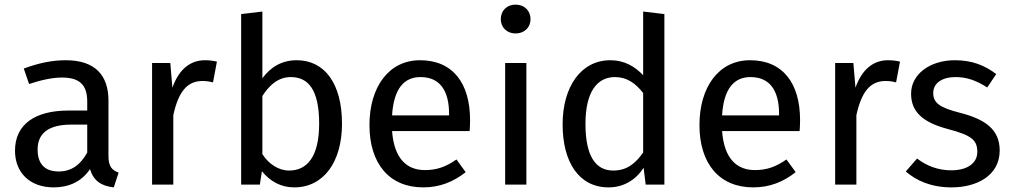

<svg xmlns="http://www.w3.org/2000/svg" viewBox="-20 -800 4387 832"><path d="M450 -123V-364C450 -474 392 -539 265 -539C206 -539 148 -527 83 -503L106 -436C160 -454 209 -464 248 -464C321 -464 358 -436 358 -360V-321H277C130 -321 45 -260 45 -147C45 -53 108 12 213 12C277 12 333 -12 370 -67C386 -15 420 6 473 12L494 -52C467 -62 450 -77 450 -123ZM234 -57C174 -57 143 -90 143 -152C143 -224 192 -260 289 -260H358V-139C328 -84 288 -57 234 -57Z M868 -539C804 -539 755 -499 727 -420L718 -527H639V0H731V-301C753 -402 791 -449 857 -449C876 -449 887 -447 903 -443L920 -533C904 -537 885 -539 868 -539Z M1266 -539C1202 -539 1153 -510 1117 -461V-750L1025 -739V0H1106L1115 -58C1151 -14 1197 12 1255 12C1383 12 1462 -99 1462 -264C1462 -440 1385 -539 1266 -539ZM1233 -61C1186 -61 1144 -90 1117 -132V-384C1144 -426 1182 -466 1240 -466C1314 -466 1363 -414 1363 -264C1363 -120 1310 -61 1233 -61Z M2017 -279C2017 -440 1942 -539 1800 -539C1664 -539 1581 -422 1581 -258C1581 -91 1667 12 1814 12C1887 12 1946 -13 1998 -54L1958 -109C1912 -77 1873 -63 1821 -63C1745 -63 1688 -110 1679 -232H2015C2016 -244 2017 -261 2017 -279ZM1926 -300H1679C1686 -417 1732 -466 1802 -466C1885 -466 1926 -409 1926 -306Z M2214 -780C2176 -780 2150 -753 2150 -717C2150 -682 2176 -655 2214 -655C2253 -655 2279 -682 2279 -717C2279 -753 2253 -780 2214 -780ZM2261 -527H2169V0H2261Z M2767 -750V-474C2732 -511 2687 -539 2625 -539C2496 -539 2418 -422 2418 -261C2418 -97 2489 12 2617 12C2682 12 2735 -20 2769 -73L2778 0H2859V-739ZM2637 -61C2561 -61 2517 -124 2517 -263C2517 -400 2566 -466 2645 -466C2697 -466 2734 -439 2767 -397V-139C2732 -90 2696 -61 2637 -61Z M3447 -279C3447 -440 3372 -539 3230 -539C3094 -539 3011 -422 3011 -258C3011 -91 3097 12 3244 12C3317 12 3376 -13 3428 -54L3388 -109C3342 -77 3303 -63 3251 -63C3175 -63 3118 -110 3109 -232H3445C3446 -244 3447 -261 3447 -279ZM3356 -300H3109C3116 -417 3162 -466 3232 -466C3315 -466 3356 -409 3356 -306Z M3828 -539C3764 -539 3715 -499 3687 -420L3678 -527H3599V0H3691V-301C3713 -402 3751 -449 3817 -449C3836 -449 3847 -447 3863 -443L3880 -533C3864 -537 3845 -539 3828 -539Z M4118 -539C4009 -539 3928 -478 3928 -394C3928 -320 3973 -271 4087 -241C4189 -214 4215 -194 4215 -142C4215 -92 4171 -62 4102 -62C4045 -62 3996 -81 3954 -113L3905 -57C3951 -17 4015 12 4104 12C4211 12 4312 -38 4312 -148C4312 -240 4248 -284 4137 -312C4052 -334 4024 -354 4024 -397C4024 -439 4061 -466 4121 -466C4170 -466 4211 -451 4258 -421L4297 -479C4247 -517 4192 -539 4118 -539Z"/></svg>

Font: FSans
Style: Regular
Weight: 400
Designer: Carrois Corporate & Edenspiekermann AG
Foundry: Carrois Corporate GbR & Edenspiekermann AG
Version: Version 4.106;PS 004.106;hotconv 1.0.70;makeotf.lib2.5.58329